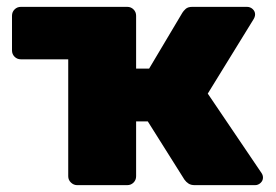

<svg xmlns="http://www.w3.org/2000/svg" viewBox="-20 -540 804 560"><path d="M743 -35Q747 -29 747 -22Q747 -13 740 -6.5Q733 0 724 0H548Q537 0 530 -4.5Q523 -9 518 -16L411 -186H377V-26Q377 -15 369.5 -7.5Q362 0 351 0H205Q195 0 187 -7.5Q179 -15 179 -26V-367H41Q30 -367 22.5 -374.5Q15 -382 15 -393V-494Q15 -505 22.5 -512.5Q30 -520 41 -520H351Q362 -520 369.5 -512.5Q377 -505 377 -494V-340H415L512 -503Q515 -508 521.5 -514Q528 -520 541 -520H700Q710 -520 717 -513.5Q724 -507 724 -498Q724 -494 722.5 -490Q721 -486 719 -483L586 -267Z"/></svg>

Font: Rubik ExtraBold
Style: Regular
Weight: 800
Designer: Hubert and Fischer
Foundry: Hubert and Fischer
Version: Version 2.300;gftools[0.9.30]